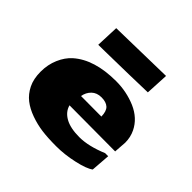

<svg xmlns="http://www.w3.org/2000/svg" viewBox="-186 -957 1172 1172"><g transform="rotate(45 399.5 -371.0)"><path d="M194.3 -751.5 615.7 -760.3Q614.7 -730.5 608.9 -627.4L607.9 -610.8Q466.8 -606.4 250.5 -603L188.5 -602.1ZM511.7 -305.7Q511.2 -351.6 490.5 -370.6Q469.7 -389.6 429.9 -389.6Q390.1 -389.6 365.7 -366Q341.3 -342.3 335.4 -306.6ZM136.2 -434.1Q235.4 -522.5 423.3 -522.5Q512.7 -522.5 593.3 -488.3Q673.8 -453.1 708 -382.8Q727.5 -343.3 727.5 -295.4L721.7 -214.8L325.7 -216.8Q337.4 -172.4 382.6 -147Q427.7 -121.6 505.9 -121.6Q584 -121.6 686 -164.1H712.4L703.1 -40Q672.9 -17.1 595.2 0.2Q517.6 17.6 444.6 17.6Q371.6 17.6 320.8 10.7Q270 3.9 220.2 -13.9Q170.4 -31.7 135 -59.3Q99.6 -86.9 77.6 -131.1Q55.7 -175.3 55.7 -237.1Q55.7 -298.8 78.1 -350.6Q100.6 -402.3 136.2 -434.1Z"/></g></svg>

Font: Seymour One
Style: Book
Weight: 400
Designer: vernon adams
Foundry: vernon adams
Version: Version 1.000; ttfautohint (v0.93) -l 8 -r 50 -G 200 -x 0 -w